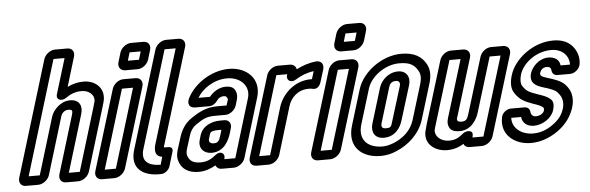

<svg xmlns="http://www.w3.org/2000/svg" viewBox="-47 -847 3177 1033"><g transform="rotate(-5 1541.0 -330.0)"><path d="M398 -457C439 -457 467 -431 464 -399C463 -394 460 -384 456 -370L351 -25H292L386 -334C399 -377 383 -413 332 -413C281 -413 240 -369 229 -334L135 -25H75L263 -642H323L265 -452C255 -419 290 -411 314 -429C339 -447 366 -457 398 -457ZM342 -692H276C250 -692 222 -671 214 -645L24 -22C16 4 30 25 56 25H122C148 25 176 4 184 -22L279 -334C283 -347 298 -363 317 -363C340 -363 343 -357 336 -334L241 -22C233 4 247 25 273 25H338C364 25 392 4 400 -22L506 -370C510 -384 514 -396 515 -409C520 -469 472 -507 413 -507C383 -507 354 -500 326 -486L374 -645C382 -671 368 -692 342 -692Z M486 -25 616 -451H676L546 -25ZM595 -22 727 -454C735 -480 720 -501 694 -501H628C602 -501 575 -480 567 -454L435 -22C427 4 441 25 467 25H533C559 25 587 4 595 -22ZM661 -598 674 -642H734L721 -598ZM770 -595 785 -645C793 -671 779 -692 753 -692H687C661 -692 633 -671 625 -645L610 -595C602 -569 617 -548 643 -548H709C735 -548 762 -569 770 -595Z M788 -25C719 -26 683 -54 703 -118L863 -642H923L769 -137C760 -106 760 -73 800 -67ZM942 -692H876C850 -692 822 -671 814 -645L653 -118C622 -17 691 25 774 25H786C807 25 828 7 834 -12L857 -88C863 -106 855 -116 837 -116H833C808 -116 812 -114 819 -137L974 -645C982 -671 968 -692 942 -692Z M1218 -308 1224 -328C1230 -347 1235 -368 1222 -391C1214 -406 1195 -413 1174 -413C1136 -413 1104 -391 1084 -366H1022C1049 -413 1112 -457 1184 -457C1258 -457 1306 -404 1287 -341L1191 -25H1132L1133 -31C1140 -55 1115 -73 1090 -54C1063 -32 1039 -19 1004 -19C963 -19 943 -33 934 -63C930 -78 934 -89 940 -109L957 -163C966 -194 980 -212 996 -223C1039 -252 1055 -262 1106 -262H1159C1184 -262 1210 -283 1218 -308ZM1113 25H1178C1204 25 1232 4 1240 -22L1337 -341C1367 -440 1293 -507 1199 -507C1100 -507 1007 -441 971 -367C966 -357 963 -343 968 -333C974 -319 989 -316 1001 -316H1075C1094 -316 1110 -327 1121 -343C1128 -354 1140 -363 1159 -363C1168 -363 1171 -360 1173 -357C1182 -342 1180 -349 1174 -328L1169 -312H1121C1060 -312 1022 -292 976 -261C940 -237 919 -202 907 -163L890 -109C884 -91 875 -64 884 -37C897 7 934 31 989 31C1024 31 1053 20 1081 4C1086 15 1096 25 1113 25ZM1150 -234H1129C1082 -234 1032 -215 1016 -164L1009 -140C996 -96 1025 -65 1067 -65C1139 -65 1164 -131 1174 -163L1181 -188C1189 -213 1175 -234 1150 -234ZM1113 -184H1130L1124 -163C1113 -127 1108 -115 1082 -115C1062 -115 1055 -128 1059 -140L1066 -164C1069 -175 1074 -184 1113 -184Z M1527 -501H1462C1436 -501 1409 -480 1401 -454L1269 -22C1261 4 1275 25 1301 25H1366C1392 25 1420 4 1428 -22L1506 -279C1519 -322 1556 -363 1618 -363C1625 -363 1635 -362 1642 -360C1666 -356 1679 -380 1682 -389L1704 -460C1712 -486 1698 -508 1669 -506C1630 -502 1595 -490 1562 -473C1560 -488 1547 -501 1527 -501ZM1639 -413H1633C1541 -413 1476 -344 1456 -279L1379 -25H1320L1450 -451H1509L1507 -446C1499 -419 1525 -400 1554 -419C1580 -436 1614 -450 1652 -455Z M1652 -25 1782 -451H1842L1712 -25ZM1761 -22 1893 -454C1901 -480 1886 -501 1860 -501H1794C1768 -501 1741 -480 1733 -454L1601 -22C1593 4 1607 25 1633 25H1699C1725 25 1753 4 1761 -22ZM1827 -598 1840 -642H1900L1887 -598ZM1936 -595 1951 -645C1959 -671 1945 -692 1919 -692H1853C1827 -692 1799 -671 1791 -645L1776 -595C1768 -569 1783 -548 1809 -548H1875C1901 -548 1928 -569 1936 -595Z M1986 -19C1906 -19 1858 -66 1882 -146L1940 -336C1959 -398 2035 -457 2114 -457C2171 -457 2196 -441 2215 -406C2225 -389 2226 -366 2217 -336L2159 -146C2142 -92 2101 -55 2049 -33C2026 -24 2006 -19 1986 -19ZM1971 31C1999 31 2027 26 2057 13C2125 -15 2186 -70 2209 -146L2267 -336C2279 -376 2278 -411 2263 -438C2239 -483 2198 -507 2129 -507C2026 -507 1919 -430 1890 -336L1832 -146C1797 -32 1871 31 1971 31ZM2104 -414C2051 -414 2012 -374 2000 -336L1942 -146C1929 -102 1948 -65 1997 -65C2061 -65 2089 -115 2099 -148L2157 -336C2170 -379 2148 -414 2104 -414ZM2088 -364C2104 -364 2112 -353 2107 -336L2049 -148C2041 -121 2040 -115 2012 -115C1991 -115 1986 -126 1992 -146L2050 -336C2055 -352 2065 -364 2088 -364Z M2473 -31C2484 -67 2443 -66 2425 -52C2400 -33 2384 -19 2346 -19C2300 -19 2268 -50 2273 -83C2274 -90 2278 -101 2283 -118L2385 -451H2445L2354 -154C2351 -143 2338 -115 2352 -89C2361 -70 2384 -65 2406 -65C2471 -65 2501 -122 2511 -154L2602 -451H2661L2531 -25H2472ZM2580 -22 2712 -454C2720 -480 2705 -501 2679 -501H2614C2588 -501 2561 -480 2553 -454L2461 -154C2452 -126 2446 -115 2421 -115C2405 -115 2401 -120 2400 -121C2394 -133 2398 -133 2404 -154L2496 -454C2504 -480 2489 -501 2463 -501H2397C2371 -501 2344 -480 2336 -454L2233 -118C2228 -101 2225 -89 2222 -77C2210 -8 2269 31 2331 31C2366 31 2395 21 2421 5C2421 5 2423 10 2424 12C2430 20 2440 25 2453 25H2518C2544 25 2572 4 2580 -22Z M3029 -370H2978C2975 -403 2948 -418 2916 -418C2866 -418 2827 -377 2816 -342C2800 -289 2840 -272 2867 -263L2899 -253C2935 -240 2944 -236 2960 -213C2975 -192 2978 -165 2970 -138C2960 -105 2942 -80 2907 -55C2872 -30 2838 -18 2799 -18C2734 -18 2686 -59 2689 -112H2742C2746 -78 2772 -59 2807 -59C2854 -59 2904 -91 2917 -134C2924 -156 2925 -178 2911 -192C2900 -203 2884 -211 2862 -219L2842 -226C2798 -242 2783 -246 2762 -279C2755 -291 2753 -310 2762 -341C2779 -396 2848 -457 2935 -457C2994 -457 3030 -418 3029 -370ZM2822 -109C2806 -109 2797 -119 2795 -130C2795 -143 2789 -162 2764 -162H2691C2668 -162 2644 -142 2640 -120C2620 -27 2695 32 2783 32C2832 32 2882 16 2929 -17C2976 -50 3006 -93 3020 -138C3033 -179 3029 -220 3007 -249C2987 -278 2964 -288 2928 -301L2896 -311C2867 -320 2861 -327 2866 -342C2870 -355 2883 -368 2901 -368C2920 -368 2925 -360 2926 -352C2927 -338 2933 -320 2957 -320H3025C3050 -320 3075 -342 3080 -365C3087 -399 3077 -432 3059 -458C3035 -491 2998 -507 2950 -507C2839 -507 2738 -426 2712 -341C2700 -302 2700 -269 2716 -245C2741 -206 2767 -194 2811 -178L2831 -171C2849 -165 2862 -157 2866 -152C2867 -150 2871 -146 2867 -134C2864 -125 2849 -109 2822 -109Z"/></g></svg>

Font: DIN Rundschrift
Style: MittelKontKu
Weight: 400
Version: Version 1.027